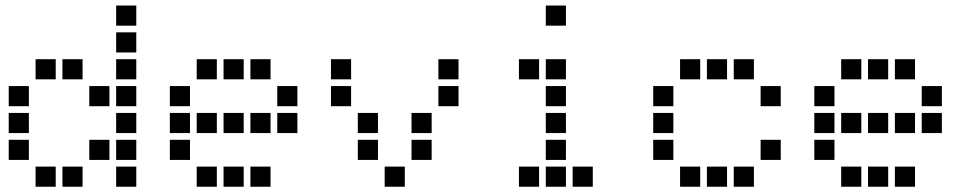

<svg xmlns="http://www.w3.org/2000/svg" viewBox="-20 -708 3640 715"><path d="M413.5 -687.5Q412.5 -687.5 412.5 -687.5Q412.5 -687.5 412.5 -686.5V-613.5Q412.5 -612.5 412.5 -612.5Q412.5 -612.5 413.5 -612.5H486.5Q487.5 -612.5 487.5 -612.5Q487.5 -612.5 487.5 -613.5V-686.5Q487.5 -687.5 487.5 -687.5Q487.5 -687.5 486.5 -687.5ZM413.5 -587.5Q412.5 -587.5 412.5 -587.5Q412.5 -587.5 412.5 -586.5V-513.5Q412.5 -512.5 412.5 -512.5Q412.5 -512.5 413.5 -512.5H486.5Q487.5 -512.5 487.5 -512.5Q487.5 -512.5 487.5 -513.5V-586.5Q487.5 -587.5 487.5 -587.5Q487.5 -587.5 486.5 -587.5ZM113.5 -487.5Q112.5 -487.5 112.5 -487.5Q112.5 -487.5 112.5 -486.5V-413.5Q112.5 -412.5 112.5 -412.5Q112.5 -412.5 113.5 -412.5H186.5Q187.5 -412.5 187.5 -412.5Q187.5 -412.5 187.5 -413.5V-486.5Q187.5 -487.5 187.5 -487.5Q187.5 -487.5 186.5 -487.5ZM213.5 -487.5Q212.5 -487.5 212.5 -487.5Q212.5 -487.5 212.5 -486.5V-413.5Q212.5 -412.5 212.5 -412.5Q212.5 -412.5 213.5 -412.5H286.5Q287.5 -412.5 287.5 -412.5Q287.5 -412.5 287.5 -413.5V-486.5Q287.5 -487.5 287.5 -487.5Q287.5 -487.5 286.5 -487.5ZM413.5 -487.5Q412.5 -487.5 412.5 -487.5Q412.5 -487.5 412.5 -486.5V-413.5Q412.5 -412.5 412.5 -412.5Q412.5 -412.5 413.5 -412.5H486.5Q487.5 -412.5 487.5 -412.5Q487.5 -412.5 487.5 -413.5V-486.5Q487.5 -487.5 487.5 -487.5Q487.5 -487.5 486.5 -487.5ZM13.5 -387.5Q12.5 -387.5 12.5 -387.5Q12.5 -387.5 12.5 -386.5V-313.5Q12.5 -312.5 12.5 -312.5Q12.5 -312.5 13.5 -312.5H86.5Q87.5 -312.5 87.5 -312.5Q87.5 -312.5 87.5 -313.5V-386.5Q87.5 -387.5 87.5 -387.5Q87.5 -387.5 86.5 -387.5ZM313.5 -387.5Q312.5 -387.5 312.5 -387.5Q312.5 -387.5 312.5 -386.5V-313.5Q312.5 -312.5 312.5 -312.5Q312.5 -312.5 313.5 -312.5H386.5Q387.5 -312.5 387.5 -312.5Q387.5 -312.5 387.5 -313.5V-386.5Q387.5 -387.5 387.5 -387.5Q387.5 -387.5 386.5 -387.5ZM413.5 -387.5Q412.5 -387.5 412.5 -387.5Q412.5 -387.5 412.5 -386.5V-313.5Q412.5 -312.5 412.5 -312.5Q412.5 -312.5 413.5 -312.5H486.5Q487.5 -312.5 487.5 -312.5Q487.5 -312.5 487.5 -313.5V-386.5Q487.5 -387.5 487.5 -387.5Q487.5 -387.5 486.5 -387.5ZM13.5 -287.5Q12.5 -287.5 12.5 -287.5Q12.5 -287.5 12.5 -286.5V-213.5Q12.5 -212.5 12.5 -212.5Q12.5 -212.5 13.5 -212.5H86.5Q87.5 -212.5 87.5 -212.5Q87.5 -212.5 87.5 -213.5V-286.5Q87.5 -287.5 87.5 -287.5Q87.5 -287.5 86.5 -287.5ZM413.5 -287.5Q412.5 -287.5 412.5 -287.5Q412.5 -287.5 412.5 -286.5V-213.5Q412.5 -212.5 412.5 -212.5Q412.5 -212.5 413.5 -212.5H486.5Q487.5 -212.5 487.5 -212.5Q487.5 -212.5 487.5 -213.5V-286.5Q487.5 -287.5 487.5 -287.5Q487.5 -287.5 486.5 -287.5ZM13.5 -187.5Q12.5 -187.5 12.5 -187.5Q12.5 -187.5 12.5 -186.5V-113.5Q12.5 -112.5 12.5 -112.5Q12.5 -112.5 13.5 -112.5H86.5Q87.5 -112.5 87.5 -112.5Q87.5 -112.5 87.5 -113.5V-186.5Q87.5 -187.5 87.5 -187.5Q87.5 -187.5 86.5 -187.5ZM313.5 -187.5Q312.5 -187.5 312.5 -187.5Q312.5 -187.5 312.5 -186.5V-113.5Q312.5 -112.5 312.5 -112.5Q312.5 -112.5 313.5 -112.5H386.5Q387.5 -112.5 387.5 -112.5Q387.5 -112.5 387.5 -113.5V-186.5Q387.5 -187.5 387.5 -187.5Q387.5 -187.5 386.5 -187.5ZM413.5 -187.5Q412.5 -187.5 412.5 -187.5Q412.5 -187.5 412.5 -186.5V-113.5Q412.5 -112.5 412.5 -112.5Q412.5 -112.5 413.5 -112.5H486.5Q487.5 -112.5 487.5 -112.5Q487.5 -112.5 487.5 -113.5V-186.5Q487.5 -187.5 487.5 -187.5Q487.5 -187.5 486.5 -187.5ZM113.5 -87.5Q112.5 -87.5 112.5 -87.5Q112.5 -87.5 112.5 -86.5V-13.5Q112.5 -12.5 112.5 -12.5Q112.5 -12.5 113.5 -12.5H186.5Q187.5 -12.5 187.5 -12.5Q187.5 -12.5 187.5 -13.5V-86.5Q187.5 -87.5 187.5 -87.5Q187.5 -87.5 186.5 -87.5ZM213.5 -87.5Q212.5 -87.5 212.5 -87.5Q212.5 -87.5 212.5 -86.5V-13.5Q212.5 -12.5 212.5 -12.5Q212.5 -12.5 213.5 -12.5H286.5Q287.5 -12.5 287.5 -12.5Q287.5 -12.5 287.5 -13.5V-86.5Q287.5 -87.5 287.5 -87.5Q287.5 -87.5 286.5 -87.5ZM413.5 -87.5Q412.5 -87.5 412.5 -87.5Q412.5 -87.5 412.5 -86.5V-13.5Q412.5 -12.5 412.5 -12.5Q412.5 -12.5 413.5 -12.5H486.5Q487.5 -12.5 487.5 -12.5Q487.5 -12.5 487.5 -13.5V-86.5Q487.5 -87.5 487.5 -87.5Q487.5 -87.5 486.5 -87.5Z M713.5 -487.5Q712.5 -487.5 712.5 -487.5Q712.5 -487.5 712.5 -486.5V-413.5Q712.5 -412.5 712.5 -412.5Q712.5 -412.5 713.5 -412.5H786.5Q787.5 -412.5 787.5 -412.5Q787.5 -412.5 787.5 -413.5V-486.5Q787.5 -487.5 787.5 -487.5Q787.5 -487.5 786.5 -487.5ZM813.5 -487.5Q812.5 -487.5 812.5 -487.5Q812.5 -487.5 812.5 -486.5V-413.5Q812.5 -412.5 812.5 -412.5Q812.5 -412.5 813.5 -412.5H886.5Q887.5 -412.5 887.5 -412.5Q887.5 -412.5 887.5 -413.5V-486.5Q887.5 -487.5 887.5 -487.5Q887.5 -487.5 886.5 -487.5ZM913.5 -487.5Q912.5 -487.5 912.5 -487.5Q912.5 -487.5 912.5 -486.5V-413.5Q912.5 -412.5 912.5 -412.5Q912.5 -412.5 913.5 -412.5H986.5Q987.5 -412.5 987.5 -412.5Q987.5 -412.5 987.5 -413.5V-486.5Q987.5 -487.5 987.5 -487.5Q987.5 -487.5 986.5 -487.5ZM613.5 -387.5Q612.5 -387.5 612.5 -387.5Q612.5 -387.5 612.5 -386.5V-313.5Q612.5 -312.5 612.5 -312.5Q612.5 -312.5 613.5 -312.5H686.5Q687.5 -312.5 687.5 -312.5Q687.5 -312.5 687.5 -313.5V-386.5Q687.5 -387.5 687.5 -387.5Q687.5 -387.5 686.5 -387.5ZM1013.5 -387.5Q1012.5 -387.5 1012.5 -387.5Q1012.5 -387.5 1012.5 -386.5V-313.5Q1012.5 -312.5 1012.5 -312.5Q1012.5 -312.5 1013.5 -312.5H1086.5Q1087.5 -312.5 1087.5 -312.5Q1087.5 -312.5 1087.5 -313.5V-386.5Q1087.5 -387.5 1087.5 -387.5Q1087.5 -387.5 1086.5 -387.5ZM613.5 -287.5Q612.5 -287.5 612.5 -287.5Q612.5 -287.5 612.5 -286.5V-213.5Q612.5 -212.5 612.5 -212.5Q612.5 -212.5 613.5 -212.5H686.5Q687.5 -212.5 687.5 -212.5Q687.5 -212.5 687.5 -213.5V-286.5Q687.5 -287.5 687.5 -287.5Q687.5 -287.5 686.5 -287.5ZM713.5 -287.5Q712.5 -287.5 712.5 -287.5Q712.5 -287.5 712.5 -286.5V-213.5Q712.5 -212.5 712.5 -212.5Q712.5 -212.5 713.5 -212.5H786.5Q787.5 -212.5 787.5 -212.5Q787.5 -212.5 787.5 -213.5V-286.5Q787.5 -287.5 787.5 -287.5Q787.5 -287.5 786.5 -287.5ZM813.5 -287.5Q812.5 -287.5 812.5 -287.5Q812.5 -287.5 812.5 -286.5V-213.5Q812.5 -212.5 812.5 -212.5Q812.5 -212.5 813.5 -212.5H886.5Q887.5 -212.5 887.5 -212.5Q887.5 -212.5 887.5 -213.5V-286.5Q887.5 -287.5 887.5 -287.5Q887.5 -287.5 886.5 -287.5ZM913.5 -287.5Q912.5 -287.5 912.5 -287.5Q912.5 -287.5 912.5 -286.5V-213.5Q912.5 -212.5 912.5 -212.5Q912.5 -212.5 913.5 -212.5H986.5Q987.5 -212.5 987.5 -212.5Q987.5 -212.5 987.5 -213.5V-286.5Q987.5 -287.5 987.5 -287.5Q987.5 -287.5 986.5 -287.5ZM1013.5 -287.5Q1012.5 -287.5 1012.5 -287.5Q1012.5 -287.5 1012.5 -286.5V-213.5Q1012.5 -212.5 1012.5 -212.5Q1012.5 -212.5 1013.5 -212.5H1086.5Q1087.5 -212.5 1087.5 -212.5Q1087.5 -212.5 1087.5 -213.5V-286.5Q1087.5 -287.5 1087.5 -287.5Q1087.5 -287.5 1086.5 -287.5ZM613.5 -187.5Q612.5 -187.5 612.5 -187.5Q612.5 -187.5 612.5 -186.5V-113.5Q612.5 -112.5 612.5 -112.5Q612.5 -112.5 613.5 -112.5H686.5Q687.5 -112.5 687.5 -112.5Q687.5 -112.5 687.5 -113.5V-186.5Q687.5 -187.5 687.5 -187.5Q687.5 -187.5 686.5 -187.5ZM713.5 -87.5Q712.5 -87.5 712.5 -87.5Q712.5 -87.5 712.5 -86.5V-13.5Q712.5 -12.5 712.5 -12.5Q712.5 -12.5 713.5 -12.5H786.5Q787.5 -12.5 787.5 -12.5Q787.5 -12.5 787.5 -13.5V-86.5Q787.5 -87.5 787.5 -87.5Q787.5 -87.5 786.5 -87.5ZM813.5 -87.5Q812.5 -87.5 812.5 -87.5Q812.5 -87.5 812.5 -86.5V-13.5Q812.5 -12.5 812.5 -12.5Q812.5 -12.5 813.5 -12.5H886.5Q887.5 -12.5 887.5 -12.5Q887.5 -12.5 887.5 -13.5V-86.5Q887.5 -87.5 887.5 -87.5Q887.5 -87.5 886.5 -87.5ZM913.5 -87.5Q912.5 -87.5 912.5 -87.5Q912.5 -87.5 912.5 -86.5V-13.5Q912.5 -12.5 912.5 -12.5Q912.5 -12.5 913.5 -12.5H986.5Q987.5 -12.5 987.5 -12.5Q987.5 -12.5 987.5 -13.5V-86.5Q987.5 -87.5 987.5 -87.5Q987.5 -87.5 986.5 -87.5Z M1213.5 -487.5Q1212.5 -487.5 1212.5 -487.5Q1212.5 -487.5 1212.5 -486.5V-413.5Q1212.5 -412.5 1212.5 -412.5Q1212.5 -412.5 1213.5 -412.5H1286.5Q1287.5 -412.5 1287.5 -412.5Q1287.5 -412.5 1287.5 -413.5V-486.5Q1287.5 -487.5 1287.5 -487.5Q1287.5 -487.5 1286.5 -487.5ZM1613.5 -487.5Q1612.5 -487.5 1612.5 -487.5Q1612.5 -487.5 1612.5 -486.5V-413.5Q1612.5 -412.5 1612.5 -412.5Q1612.5 -412.5 1613.5 -412.5H1686.5Q1687.5 -412.5 1687.5 -412.5Q1687.5 -412.5 1687.5 -413.5V-486.5Q1687.5 -487.5 1687.5 -487.5Q1687.5 -487.5 1686.5 -487.5ZM1213.5 -387.5Q1212.5 -387.5 1212.5 -387.5Q1212.5 -387.5 1212.5 -386.5V-313.5Q1212.5 -312.5 1212.5 -312.5Q1212.5 -312.5 1213.5 -312.5H1286.5Q1287.5 -312.5 1287.5 -312.5Q1287.5 -312.5 1287.5 -313.5V-386.5Q1287.5 -387.5 1287.5 -387.5Q1287.5 -387.5 1286.5 -387.5ZM1613.5 -387.5Q1612.5 -387.5 1612.5 -387.5Q1612.5 -387.5 1612.5 -386.5V-313.5Q1612.5 -312.5 1612.5 -312.5Q1612.5 -312.5 1613.5 -312.5H1686.5Q1687.5 -312.5 1687.5 -312.5Q1687.5 -312.5 1687.5 -313.5V-386.5Q1687.5 -387.5 1687.5 -387.5Q1687.5 -387.5 1686.5 -387.5ZM1313.5 -287.5Q1312.5 -287.5 1312.5 -287.5Q1312.5 -287.5 1312.5 -286.5V-213.5Q1312.5 -212.5 1312.5 -212.5Q1312.5 -212.5 1313.5 -212.5H1386.5Q1387.5 -212.5 1387.5 -212.5Q1387.5 -212.5 1387.5 -213.5V-286.5Q1387.5 -287.5 1387.5 -287.5Q1387.5 -287.5 1386.5 -287.5ZM1513.5 -287.5Q1512.5 -287.5 1512.5 -287.5Q1512.5 -287.5 1512.5 -286.5V-213.5Q1512.5 -212.5 1512.5 -212.5Q1512.5 -212.5 1513.5 -212.5H1586.5Q1587.5 -212.5 1587.5 -212.5Q1587.5 -212.5 1587.5 -213.5V-286.5Q1587.5 -287.5 1587.5 -287.5Q1587.5 -287.5 1586.5 -287.5ZM1313.5 -187.5Q1312.5 -187.5 1312.5 -187.5Q1312.5 -187.5 1312.5 -186.5V-113.5Q1312.5 -112.5 1312.5 -112.5Q1312.5 -112.5 1313.5 -112.5H1386.5Q1387.5 -112.5 1387.5 -112.5Q1387.5 -112.5 1387.5 -113.5V-186.5Q1387.5 -187.5 1387.5 -187.5Q1387.5 -187.5 1386.5 -187.5ZM1513.5 -187.5Q1512.5 -187.5 1512.5 -187.5Q1512.5 -187.5 1512.5 -186.5V-113.5Q1512.5 -112.5 1512.5 -112.5Q1512.5 -112.5 1513.5 -112.5H1586.5Q1587.5 -112.5 1587.5 -112.5Q1587.5 -112.5 1587.5 -113.5V-186.5Q1587.5 -187.5 1587.5 -187.5Q1587.5 -187.5 1586.5 -187.5ZM1413.5 -87.5Q1412.5 -87.5 1412.5 -87.5Q1412.5 -87.5 1412.5 -86.5V-13.5Q1412.5 -12.5 1412.5 -12.5Q1412.5 -12.5 1413.5 -12.5H1486.5Q1487.5 -12.5 1487.5 -12.5Q1487.5 -12.5 1487.5 -13.5V-86.5Q1487.5 -87.5 1487.5 -87.5Q1487.5 -87.5 1486.5 -87.5Z M2013.5 -687.5Q2012.5 -687.5 2012.5 -687.5Q2012.5 -687.5 2012.5 -686.5V-613.5Q2012.5 -612.5 2012.5 -612.5Q2012.5 -612.5 2013.5 -612.5H2086.5Q2087.5 -612.5 2087.5 -612.5Q2087.5 -612.5 2087.5 -613.5V-686.5Q2087.5 -687.5 2087.5 -687.5Q2087.5 -687.5 2086.5 -687.5ZM1913.5 -487.5Q1912.5 -487.5 1912.5 -487.5Q1912.5 -487.5 1912.5 -486.5V-413.5Q1912.5 -412.5 1912.5 -412.5Q1912.5 -412.5 1913.5 -412.5H1986.5Q1987.5 -412.5 1987.5 -412.5Q1987.5 -412.5 1987.5 -413.5V-486.5Q1987.5 -487.5 1987.5 -487.5Q1987.5 -487.5 1986.5 -487.5ZM2013.5 -487.5Q2012.5 -487.5 2012.5 -487.5Q2012.5 -487.5 2012.5 -486.5V-413.5Q2012.5 -412.5 2012.5 -412.5Q2012.5 -412.5 2013.5 -412.5H2086.5Q2087.5 -412.5 2087.5 -412.5Q2087.5 -412.5 2087.5 -413.5V-486.5Q2087.5 -487.5 2087.5 -487.5Q2087.5 -487.5 2086.5 -487.5ZM2013.5 -387.5Q2012.5 -387.5 2012.5 -387.5Q2012.5 -387.5 2012.5 -386.5V-313.5Q2012.5 -312.5 2012.5 -312.5Q2012.5 -312.5 2013.5 -312.5H2086.5Q2087.5 -312.5 2087.5 -312.5Q2087.5 -312.5 2087.5 -313.5V-386.5Q2087.5 -387.5 2087.5 -387.5Q2087.5 -387.5 2086.5 -387.5ZM2013.5 -287.5Q2012.5 -287.5 2012.5 -287.5Q2012.5 -287.5 2012.5 -286.5V-213.5Q2012.5 -212.5 2012.5 -212.5Q2012.5 -212.5 2013.5 -212.5H2086.5Q2087.5 -212.5 2087.5 -212.5Q2087.5 -212.5 2087.5 -213.5V-286.5Q2087.5 -287.5 2087.5 -287.5Q2087.5 -287.5 2086.5 -287.5ZM2013.5 -187.5Q2012.5 -187.5 2012.5 -187.5Q2012.5 -187.5 2012.5 -186.5V-113.5Q2012.5 -112.5 2012.5 -112.5Q2012.5 -112.5 2013.5 -112.5H2086.5Q2087.5 -112.5 2087.5 -112.5Q2087.5 -112.5 2087.5 -113.5V-186.5Q2087.5 -187.5 2087.5 -187.5Q2087.5 -187.5 2086.5 -187.5ZM1913.5 -87.5Q1912.5 -87.5 1912.5 -87.5Q1912.5 -87.5 1912.5 -86.5V-13.5Q1912.5 -12.5 1912.5 -12.5Q1912.5 -12.5 1913.5 -12.5H1986.5Q1987.5 -12.5 1987.5 -12.5Q1987.5 -12.5 1987.5 -13.5V-86.5Q1987.5 -87.5 1987.5 -87.5Q1987.5 -87.5 1986.5 -87.5ZM2013.5 -87.5Q2012.5 -87.5 2012.5 -87.5Q2012.5 -87.5 2012.5 -86.5V-13.5Q2012.5 -12.5 2012.5 -12.5Q2012.5 -12.5 2013.5 -12.5H2086.5Q2087.5 -12.5 2087.5 -12.5Q2087.5 -12.5 2087.5 -13.5V-86.5Q2087.5 -87.5 2087.5 -87.5Q2087.5 -87.5 2086.5 -87.5ZM2113.5 -87.5Q2112.5 -87.5 2112.5 -87.5Q2112.5 -87.5 2112.5 -86.5V-13.5Q2112.5 -12.5 2112.5 -12.5Q2112.5 -12.5 2113.5 -12.5H2186.5Q2187.5 -12.5 2187.5 -12.5Q2187.5 -12.5 2187.5 -13.5V-86.5Q2187.5 -87.5 2187.5 -87.5Q2187.5 -87.5 2186.5 -87.5Z M2513.5 -487.5Q2512.5 -487.5 2512.5 -487.5Q2512.5 -487.5 2512.5 -486.5V-413.5Q2512.5 -412.5 2512.5 -412.5Q2512.5 -412.5 2513.5 -412.5H2586.5Q2587.5 -412.5 2587.5 -412.5Q2587.5 -412.5 2587.5 -413.5V-486.5Q2587.5 -487.5 2587.5 -487.5Q2587.5 -487.5 2586.5 -487.5ZM2613.5 -487.5Q2612.5 -487.5 2612.5 -487.5Q2612.5 -487.5 2612.5 -486.5V-413.5Q2612.5 -412.5 2612.5 -412.5Q2612.5 -412.5 2613.5 -412.5H2686.5Q2687.5 -412.5 2687.5 -412.5Q2687.5 -412.5 2687.5 -413.5V-486.5Q2687.5 -487.5 2687.5 -487.5Q2687.5 -487.5 2686.5 -487.5ZM2713.5 -487.5Q2712.5 -487.5 2712.5 -487.5Q2712.5 -487.5 2712.5 -486.5V-413.5Q2712.5 -412.5 2712.5 -412.5Q2712.5 -412.5 2713.5 -412.5H2786.5Q2787.5 -412.5 2787.5 -412.5Q2787.5 -412.5 2787.5 -413.5V-486.5Q2787.5 -487.5 2787.5 -487.5Q2787.5 -487.5 2786.5 -487.5ZM2413.5 -387.5Q2412.5 -387.5 2412.5 -387.5Q2412.5 -387.5 2412.5 -386.5V-313.5Q2412.5 -312.5 2412.5 -312.5Q2412.5 -312.5 2413.5 -312.5H2486.5Q2487.5 -312.5 2487.5 -312.5Q2487.5 -312.5 2487.5 -313.5V-386.5Q2487.5 -387.5 2487.5 -387.5Q2487.5 -387.5 2486.5 -387.5ZM2813.5 -387.5Q2812.5 -387.5 2812.5 -387.5Q2812.5 -387.5 2812.5 -386.5V-313.5Q2812.5 -312.5 2812.5 -312.5Q2812.5 -312.5 2813.5 -312.5H2886.5Q2887.5 -312.5 2887.5 -312.5Q2887.5 -312.5 2887.5 -313.5V-386.5Q2887.5 -387.5 2887.5 -387.5Q2887.5 -387.5 2886.5 -387.5ZM2413.5 -287.5Q2412.5 -287.5 2412.5 -287.5Q2412.5 -287.5 2412.5 -286.5V-213.5Q2412.5 -212.5 2412.5 -212.5Q2412.5 -212.5 2413.5 -212.5H2486.5Q2487.5 -212.5 2487.5 -212.5Q2487.5 -212.5 2487.5 -213.5V-286.5Q2487.5 -287.5 2487.5 -287.5Q2487.5 -287.5 2486.5 -287.5ZM2413.5 -187.5Q2412.5 -187.5 2412.5 -187.5Q2412.5 -187.5 2412.5 -186.5V-113.5Q2412.5 -112.5 2412.5 -112.5Q2412.5 -112.5 2413.5 -112.5H2486.5Q2487.5 -112.5 2487.5 -112.5Q2487.5 -112.5 2487.5 -113.5V-186.5Q2487.5 -187.5 2487.5 -187.5Q2487.5 -187.5 2486.5 -187.5ZM2813.5 -187.5Q2812.5 -187.5 2812.5 -187.5Q2812.5 -187.5 2812.5 -186.5V-113.5Q2812.5 -112.5 2812.5 -112.5Q2812.5 -112.5 2813.5 -112.5H2886.5Q2887.5 -112.5 2887.5 -112.5Q2887.5 -112.5 2887.5 -113.5V-186.5Q2887.5 -187.5 2887.5 -187.5Q2887.5 -187.5 2886.5 -187.5ZM2513.5 -87.5Q2512.5 -87.5 2512.5 -87.5Q2512.5 -87.5 2512.5 -86.5V-13.5Q2512.5 -12.5 2512.5 -12.5Q2512.5 -12.5 2513.5 -12.5H2586.5Q2587.5 -12.5 2587.5 -12.5Q2587.5 -12.5 2587.5 -13.5V-86.5Q2587.5 -87.5 2587.5 -87.5Q2587.5 -87.5 2586.5 -87.5ZM2613.5 -87.5Q2612.5 -87.5 2612.5 -87.5Q2612.5 -87.5 2612.5 -86.5V-13.5Q2612.5 -12.5 2612.5 -12.5Q2612.5 -12.5 2613.5 -12.5H2686.5Q2687.5 -12.5 2687.5 -12.5Q2687.5 -12.5 2687.5 -13.5V-86.5Q2687.5 -87.5 2687.5 -87.5Q2687.5 -87.5 2686.5 -87.5ZM2713.5 -87.5Q2712.5 -87.5 2712.5 -87.5Q2712.5 -87.5 2712.5 -86.5V-13.5Q2712.5 -12.5 2712.5 -12.5Q2712.5 -12.5 2713.5 -12.5H2786.5Q2787.5 -12.5 2787.5 -12.5Q2787.5 -12.5 2787.5 -13.5V-86.5Q2787.5 -87.5 2787.5 -87.5Q2787.5 -87.5 2786.5 -87.5Z M3113.5 -487.5Q3112.5 -487.5 3112.5 -487.5Q3112.5 -487.5 3112.5 -486.5V-413.5Q3112.5 -412.5 3112.5 -412.5Q3112.5 -412.5 3113.5 -412.5H3186.5Q3187.5 -412.5 3187.5 -412.5Q3187.5 -412.5 3187.5 -413.5V-486.5Q3187.5 -487.5 3187.5 -487.5Q3187.5 -487.5 3186.5 -487.5ZM3213.5 -487.5Q3212.5 -487.5 3212.5 -487.5Q3212.5 -487.5 3212.5 -486.5V-413.5Q3212.5 -412.5 3212.5 -412.5Q3212.5 -412.5 3213.5 -412.5H3286.5Q3287.5 -412.5 3287.5 -412.5Q3287.5 -412.5 3287.5 -413.5V-486.5Q3287.5 -487.5 3287.5 -487.5Q3287.5 -487.5 3286.5 -487.5ZM3313.5 -487.5Q3312.5 -487.5 3312.5 -487.5Q3312.5 -487.5 3312.5 -486.5V-413.5Q3312.5 -412.5 3312.5 -412.5Q3312.5 -412.5 3313.5 -412.5H3386.5Q3387.5 -412.5 3387.5 -412.5Q3387.5 -412.5 3387.5 -413.5V-486.5Q3387.5 -487.5 3387.5 -487.5Q3387.5 -487.5 3386.5 -487.5ZM3013.5 -387.5Q3012.5 -387.5 3012.5 -387.5Q3012.5 -387.5 3012.5 -386.5V-313.5Q3012.5 -312.5 3012.5 -312.5Q3012.5 -312.5 3013.5 -312.5H3086.5Q3087.5 -312.5 3087.5 -312.5Q3087.5 -312.5 3087.5 -313.5V-386.5Q3087.5 -387.5 3087.5 -387.5Q3087.5 -387.5 3086.5 -387.5ZM3413.5 -387.5Q3412.5 -387.5 3412.5 -387.5Q3412.5 -387.5 3412.5 -386.5V-313.5Q3412.5 -312.5 3412.5 -312.5Q3412.5 -312.5 3413.5 -312.5H3486.5Q3487.5 -312.5 3487.5 -312.5Q3487.5 -312.5 3487.5 -313.5V-386.5Q3487.5 -387.5 3487.5 -387.5Q3487.5 -387.5 3486.5 -387.5ZM3013.5 -287.5Q3012.5 -287.5 3012.5 -287.5Q3012.5 -287.5 3012.5 -286.5V-213.5Q3012.5 -212.5 3012.5 -212.5Q3012.5 -212.5 3013.5 -212.5H3086.5Q3087.5 -212.5 3087.5 -212.5Q3087.5 -212.5 3087.5 -213.5V-286.5Q3087.5 -287.5 3087.5 -287.5Q3087.5 -287.5 3086.5 -287.5ZM3113.5 -287.5Q3112.5 -287.5 3112.5 -287.5Q3112.5 -287.5 3112.5 -286.5V-213.5Q3112.5 -212.5 3112.5 -212.5Q3112.5 -212.5 3113.5 -212.5H3186.5Q3187.5 -212.5 3187.5 -212.5Q3187.5 -212.5 3187.5 -213.5V-286.5Q3187.5 -287.5 3187.5 -287.5Q3187.5 -287.5 3186.5 -287.5ZM3213.5 -287.5Q3212.5 -287.5 3212.5 -287.5Q3212.5 -287.5 3212.5 -286.5V-213.5Q3212.5 -212.5 3212.5 -212.5Q3212.5 -212.5 3213.5 -212.5H3286.5Q3287.5 -212.5 3287.5 -212.5Q3287.5 -212.5 3287.5 -213.5V-286.5Q3287.5 -287.5 3287.5 -287.5Q3287.5 -287.5 3286.5 -287.5ZM3313.5 -287.5Q3312.5 -287.5 3312.5 -287.5Q3312.5 -287.5 3312.5 -286.5V-213.5Q3312.5 -212.5 3312.5 -212.5Q3312.5 -212.5 3313.5 -212.5H3386.5Q3387.5 -212.5 3387.5 -212.5Q3387.5 -212.5 3387.5 -213.5V-286.5Q3387.5 -287.5 3387.5 -287.5Q3387.5 -287.5 3386.5 -287.5ZM3413.5 -287.5Q3412.5 -287.5 3412.5 -287.5Q3412.5 -287.5 3412.5 -286.5V-213.5Q3412.5 -212.5 3412.5 -212.5Q3412.5 -212.5 3413.5 -212.5H3486.5Q3487.5 -212.5 3487.5 -212.5Q3487.5 -212.5 3487.5 -213.5V-286.5Q3487.5 -287.5 3487.5 -287.5Q3487.5 -287.5 3486.5 -287.5ZM3013.5 -187.5Q3012.5 -187.5 3012.5 -187.5Q3012.5 -187.5 3012.5 -186.5V-113.5Q3012.5 -112.5 3012.5 -112.5Q3012.5 -112.5 3013.5 -112.5H3086.5Q3087.5 -112.5 3087.5 -112.5Q3087.5 -112.5 3087.5 -113.5V-186.5Q3087.5 -187.5 3087.5 -187.5Q3087.5 -187.5 3086.5 -187.5ZM3113.5 -87.5Q3112.5 -87.5 3112.5 -87.5Q3112.5 -87.5 3112.5 -86.5V-13.5Q3112.5 -12.5 3112.5 -12.5Q3112.5 -12.5 3113.5 -12.5H3186.5Q3187.5 -12.5 3187.5 -12.5Q3187.5 -12.5 3187.5 -13.5V-86.5Q3187.5 -87.5 3187.5 -87.5Q3187.5 -87.5 3186.5 -87.5ZM3213.5 -87.5Q3212.5 -87.5 3212.5 -87.5Q3212.5 -87.5 3212.5 -86.5V-13.5Q3212.5 -12.5 3212.5 -12.5Q3212.5 -12.5 3213.5 -12.5H3286.5Q3287.5 -12.5 3287.5 -12.5Q3287.5 -12.5 3287.5 -13.5V-86.5Q3287.5 -87.5 3287.5 -87.5Q3287.5 -87.5 3286.5 -87.5ZM3313.5 -87.5Q3312.5 -87.5 3312.5 -87.5Q3312.5 -87.5 3312.5 -86.5V-13.5Q3312.5 -12.5 3312.5 -12.5Q3312.5 -12.5 3313.5 -12.5H3386.5Q3387.5 -12.5 3387.5 -12.5Q3387.5 -12.5 3387.5 -13.5V-86.5Q3387.5 -87.5 3387.5 -87.5Q3387.5 -87.5 3386.5 -87.5Z"/></svg>

Font: Doto Black
Style: Regular
Weight: 900
Monospace: yes
Version: Version 1.000